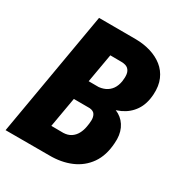

<svg xmlns="http://www.w3.org/2000/svg" viewBox="-172 -829 891 948"><g transform="rotate(30 273.5 -355.5)"><path d="M299.8 -302.2H148.9L168.5 -414.6L275.9 -413.6Q302.7 -414.1 323.5 -423.8Q344.2 -433.6 357.2 -452.1Q370.1 -470.7 374.5 -497.6Q377.9 -520 375.5 -537.8Q373 -555.7 361.1 -566.7Q349.1 -577.6 323.7 -578.1L259.3 -578.6L158.2 0H-3.9L118.7 -710.9L329.1 -710.4Q374 -710 413.6 -698Q453.1 -686 482.7 -662.6Q512.2 -639.2 527.8 -603.3Q543.5 -567.4 540.5 -518.1Q537.1 -461.9 511.7 -424.6Q486.3 -387.2 444.1 -367.7Q401.9 -348.1 348.1 -346.2ZM243.7 0H52.7L132.3 -131.8L249.5 -130.9Q274.9 -131.8 292.5 -143.3Q310.1 -154.8 320.6 -174.1Q331.1 -193.4 335 -216.8Q338.4 -233.9 339.1 -252.9Q339.8 -272 331.8 -285.9Q323.7 -299.8 301.3 -301.8L170.4 -302.2L191.4 -414.6L326.7 -414.1L356 -369.6Q402.8 -368.2 434.8 -349.1Q466.8 -330.1 482.7 -295.4Q498.5 -260.7 494.6 -214.4Q490.2 -141.6 456.8 -93.8Q423.3 -45.9 368.2 -22.5Q313 1 243.7 0Z"/></g></svg>

Font: Roboto Condensed Black
Style: Italic
Weight: 900
Italic angle: -12°
Designer: Christian Robertson
Foundry: Google
Version: Version 3.008; 2023